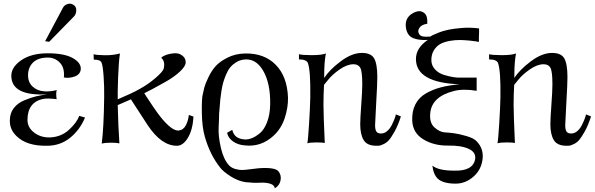

<svg xmlns="http://www.w3.org/2000/svg" viewBox="-20 -770 3203 1034"><path d="M382 -739Q392 -729 390.5 -710.5Q389 -692 378 -681L245 -545L223 -548L320 -730Q328 -744 346.5 -749Q365 -754 382 -739ZM438 -137Q410 -70 357 -27.5Q304 15 233 15Q123 17 68 -38Q32 -73 33 -121Q33 -160 54 -187.5Q75 -215 111.5 -230Q148 -245 173.5 -251Q199 -257 234 -262Q45 -252 41 -358Q39 -407 93.5 -445Q148 -483 237 -483Q326 -483 371.5 -457.5Q417 -432 415 -398Q413 -369 382 -358Q351 -347 324 -353V-352L323 -353H324Q329 -406 301.5 -433.5Q274 -461 235 -460Q183 -459 157 -432.5Q131 -406 131 -364Q131 -326 156.5 -303Q182 -280 220 -278Q251 -276 286 -285Q280 -271 285 -236Q235 -242 210 -237Q128 -218 128 -124Q128 -83 164.5 -55.5Q201 -28 251 -30Q310 -33 351.5 -71Q393 -109 407 -146Z M1022 -142Q1018 -72 992.5 -29Q967 14 934 15Q849 16 774 -98L685 -235L614 -204Q617 -83 623 2Q604 -2 573.5 -1.5Q543 -1 528 3V2Q539 -84 541 -247Q542 -301 538 -358.5Q534 -416 527 -432Q522 -449 485 -449L484 -478Q501 -473 545 -472.5Q589 -472 626 -482Q619 -437 616 -350.5Q613 -264 614 -235L632 -243Q651 -251 681.5 -265Q712 -279 734 -292Q778 -316 817.5 -350Q857 -384 862 -401Q866 -421 863 -434Q860 -447 854 -453L848 -459Q870 -479 917 -483Q927 -484 939.5 -481.5Q952 -479 966 -467Q980 -455 980 -434Q980 -414 950 -385.5Q920 -357 873.5 -330.5Q827 -304 801 -290.5Q775 -277 757 -268L771 -246Q785 -224 807 -192Q829 -160 844 -141Q906 -64 942 -67Q968 -70 981 -95.5Q994 -121 997 -151Z M1531 -244Q1532 -190 1513 -133Q1494 -76 1452 -38Q1385 23 1298 13Q1260 10 1234 -9Q1208 -28 1203 -55L1231 -71V-70Q1242 -22 1299 -19Q1316 -18 1336.5 -26Q1357 -34 1380 -53Q1403 -72 1418.5 -112.5Q1434 -153 1435 -208Q1437 -321 1397 -389.5Q1357 -458 1292 -449Q1270 -446 1251.5 -434.5Q1233 -423 1220.5 -408Q1208 -393 1198 -369.5Q1188 -346 1182.5 -327Q1177 -308 1172.5 -280Q1168 -252 1166.5 -235Q1165 -218 1163 -192Q1161 -166 1160 -158Q1160 -131 1157.5 -84Q1155 -37 1169.5 26Q1184 89 1214 121Q1228 135 1248.5 140.5Q1269 146 1285 145.5Q1301 145 1331 141Q1361 137 1374 136Q1460 130 1479 152Q1496 172 1491 200.5Q1486 229 1460 244Q1458 226 1434 219Q1410 212 1379 214Q1348 216 1302 211Q1262 205 1222.5 180Q1183 155 1166 133Q1111 64 1083 -34Q1068 -86 1067 -164Q1066 -242 1072 -262Q1076 -282 1080.5 -299.5Q1085 -317 1102 -353Q1119 -389 1141.5 -414Q1164 -439 1206 -460Q1248 -481 1300 -482Q1403 -484 1465 -421Q1527 -358 1531 -244Z M2139 -143Q2124 -96 2106 -63.5Q2088 -31 2075 -16Q2062 -1 2045 6.5Q2028 14 2023 14.5Q2018 15 2007 15Q1957 15 1938.5 -15.5Q1920 -46 1920 -101Q1920 -131 1925.5 -206Q1931 -281 1931 -316Q1931 -385 1920.5 -404.5Q1910 -424 1884 -424Q1849 -424 1809 -396Q1769 -368 1747 -340L1725 -313Q1722 -256 1722 -206Q1722 -152 1729 0Q1718 -3 1684 -3Q1648 -3 1635 2Q1639 -15 1644.5 -103.5Q1650 -192 1651 -246Q1653 -390 1638 -431Q1630 -450 1590 -450V-478Q1608 -473 1659 -473Q1711 -473 1735 -482Q1726 -436 1726 -366V-350Q1754 -394 1814.5 -439.5Q1875 -485 1929 -485Q1978 -485 1995 -455.5Q2012 -426 2012 -354Q2012 -319 2006 -215.5Q2000 -112 2000 -96Q2000 -72 2007 -61.5Q2014 -51 2032 -51Q2050 -51 2065 -64Q2080 -77 2089.5 -96Q2099 -115 2104.5 -129.5Q2110 -144 2112 -154Z M2579 86Q2572 145 2529 182Q2486 219 2434 219Q2353 219 2328 181Q2320 170 2315.5 155Q2311 140 2310 131L2309 122Q2341 149 2426 149Q2528 152 2539 86Q2544 50 2504 31.5Q2464 13 2393 14Q2317 15 2260 -19.5Q2203 -54 2200 -120Q2198 -171 2217 -208Q2236 -245 2273 -266.5Q2310 -288 2354 -299.5Q2398 -311 2455 -316Q2220 -325 2220 -452Q2220 -512 2284 -555Q2236 -552 2204 -565Q2172 -579 2166 -622Q2160 -665 2190 -690Q2206 -703 2227 -708.5Q2248 -714 2266 -699Q2284 -684 2281 -642Q2250 -638 2238 -619Q2226 -600 2240 -583Q2251 -569 2292 -573Q2296 -573 2296 -572Q2299 -575 2309 -580Q2319 -585 2342.5 -594.5Q2366 -604 2395.5 -610Q2425 -616 2468 -619.5Q2511 -623 2560 -617Q2560 -614 2560 -598Q2560 -582 2559 -563V-544Q2554 -545 2544.5 -547Q2535 -549 2508.5 -551.5Q2482 -554 2457.5 -554.5Q2433 -555 2403.5 -550Q2374 -545 2353 -534Q2332 -523 2317.5 -500.5Q2303 -478 2303 -447Q2303 -417 2323 -396Q2343 -375 2371.5 -366.5Q2400 -358 2419.5 -355Q2439 -352 2450 -352H2547V-281Q2474 -293 2425 -280Q2305 -250 2297 -160Q2292 -109 2319.5 -84Q2347 -59 2376 -57Q2396 -56 2424 -52.5Q2452 -49 2493 -37Q2534 -25 2549 -7Q2585 32 2579 86Z M3163 -143Q3148 -96 3130 -63.5Q3112 -31 3099 -16Q3086 -1 3069 6.5Q3052 14 3047 14.5Q3042 15 3031 15Q2981 15 2962.5 -15.5Q2944 -46 2944 -101Q2944 -131 2949.5 -206Q2955 -281 2955 -316Q2955 -385 2944.5 -404.5Q2934 -424 2908 -424Q2873 -424 2833 -396Q2793 -368 2771 -340L2749 -313Q2746 -256 2746 -206Q2746 -152 2753 0Q2742 -3 2708 -3Q2672 -3 2659 2Q2663 -15 2668.5 -103.5Q2674 -192 2675 -246Q2677 -390 2662 -431Q2654 -450 2614 -450V-478Q2632 -473 2683 -473Q2735 -473 2759 -482Q2750 -436 2750 -366V-350Q2778 -394 2838.5 -439.5Q2899 -485 2953 -485Q3002 -485 3019 -455.5Q3036 -426 3036 -354Q3036 -319 3030 -215.5Q3024 -112 3024 -96Q3024 -72 3031 -61.5Q3038 -51 3056 -51Q3074 -51 3089 -64Q3104 -77 3113.5 -96Q3123 -115 3128.5 -129.5Q3134 -144 3136 -154Z"/></svg>

Font: GFS Artemisia
Style: Regular
Weight: 400
Designer: Takis Katsoulidis and George D. Matthiopoulos
Foundry: Takis Katsoulidis and George D. Matthiopoulos
Version: Version 1.0